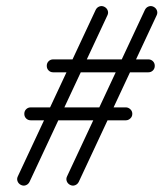

<svg xmlns="http://www.w3.org/2000/svg" viewBox="-20 -582 531 624"><path d="M80 -191Q71 -191 65 -197Q59 -203 59 -212Q59 -221 65 -227Q71 -233 80 -233Q157 -233 234 -233Q311 -233 389 -233Q389 -233 389 -233Q389 -233 389 -233Q397 -233 403.5 -227Q410 -221 410 -212Q410 -203 403.5 -197Q397 -191 389 -191Q311 -191 234 -191Q157 -191 80 -191Q80 -191 80 -191Q80 -191 80 -191ZM153 -347Q144 -347 138 -353Q132 -359 132 -368Q132 -377 138 -383Q144 -389 153 -389Q230 -389 307.5 -389Q385 -389 462 -389Q462 -389 462 -389Q462 -389 462 -389Q471 -389 477 -383Q483 -377 483 -368Q483 -359 477 -353Q471 -347 462 -347Q385 -347 307.5 -347Q230 -347 153 -347Q153 -347 153 -347Q153 -347 153 -347ZM451 -550Q455 -558 463 -561Q471 -564 479 -560Q487 -556 490 -548Q493 -540 489 -532Q426 -397 362.5 -261.5Q299 -126 236 9Q236 9 236 9Q236 9 236 9Q232 17 224 20Q216 23 208 19Q200 15 197 7Q194 -1 198 -9Q261 -144 324.5 -279.5Q388 -415 451 -550Q451 -550 451 -550Q451 -550 451 -550ZM291 -550Q295 -558 303 -561Q311 -564 319 -560Q327 -556 330 -548Q333 -540 329 -532Q266 -397 202.5 -261.5Q139 -126 76 9Q76 9 76 9Q76 9 76 9Q72 17 64 20Q56 23 48 19Q40 15 37 7Q34 -1 38 -9Q101 -144 164.5 -279.5Q228 -415 291 -550Q291 -550 291 -550Q291 -550 291 -550Z"/></svg>

Font: FRB American Cursive Medium
Style: Italic
Weight: 500
Italic angle: -25°
Version: Version 2.0;Modular Font Editor K font №1